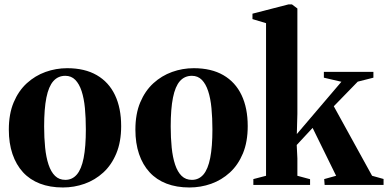

<svg xmlns="http://www.w3.org/2000/svg" viewBox="-20 -838 1758 870"><path d="M20 -250.5Q20 -322 42 -374.2Q64 -426.5 101.5 -460.8Q139 -495 186.2 -512Q233.5 -529 284.5 -529Q364 -529 418.5 -497.5Q473 -466 501 -407.2Q529 -348.5 529 -266.5Q529 -195.5 507.2 -143Q485.5 -90.5 448 -56.2Q410.5 -22 363.2 -5.2Q316 11.5 265 11.5Q206.5 11.5 161 -6Q115.5 -23.5 84.2 -57.5Q53 -91.5 36.5 -140.2Q20 -189 20 -250.5ZM276 -23Q307.5 -23 328.2 -47.2Q349 -71.5 359 -122.2Q369 -173 369 -251.5Q369 -303.5 364.8 -348Q360.5 -392.5 349.8 -425.2Q339 -458 321 -476.2Q303 -494.5 276 -494.5Q243 -494.5 221.8 -470.5Q200.5 -446.5 190.2 -395.8Q180 -345 180 -265Q180 -213.5 184.5 -169.2Q189 -125 200 -92Q211 -59 229.5 -41Q248 -23 276 -23Z M593.5 -250.5Q593.5 -322 615.5 -374.2Q637.5 -426.5 675 -460.8Q712.5 -495 759.8 -512Q807 -529 858 -529Q937.5 -529 992 -497.5Q1046.5 -466 1074.5 -407.2Q1102.5 -348.5 1102.5 -266.5Q1102.5 -195.5 1080.8 -143Q1059 -90.5 1021.5 -56.2Q984 -22 936.8 -5.2Q889.5 11.5 838.5 11.5Q780 11.5 734.5 -6Q689 -23.5 657.8 -57.5Q626.5 -91.5 610 -140.2Q593.5 -189 593.5 -250.5ZM849.5 -23Q881 -23 901.8 -47.2Q922.5 -71.5 932.5 -122.2Q942.5 -173 942.5 -251.5Q942.5 -303.5 938.2 -348Q934 -392.5 923.2 -425.2Q912.5 -458 894.5 -476.2Q876.5 -494.5 849.5 -494.5Q816.5 -494.5 795.2 -470.5Q774 -446.5 763.8 -395.8Q753.5 -345 753.5 -265Q753.5 -213.5 758 -169.2Q762.5 -125 773.5 -92Q784.5 -59 803 -41Q821.5 -23 849.5 -23Z M1128 0V-26.5L1185.5 -41.5V-733L1124 -751.5V-776L1287 -818H1303L1327.5 -799.5V-322.5L1325 -230.5L1527 -467.5L1447.5 -486V-512.5H1672V-486L1601 -468L1492.5 -356.5L1666 -41.5L1718 -27V0H1451L1449 -26.5L1503 -41.5L1396.5 -258.5L1324.5 -181L1327.5 -120.5V-41.5L1385 -26V0Z"/></svg>

Font: Merriweather 120pt
Style: Bold
Weight: 700
Designer: Eben Sorkin
Foundry: Eben Sorkin
Version: Version 2.100